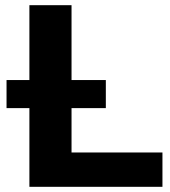

<svg xmlns="http://www.w3.org/2000/svg" viewBox="-20 -720 655 740"><path d="M93.3 0V-700H255.7V-132.3H606.1V0ZM5.2 -303.3V-411.5H387.9V-303.3Z"/></svg>

Font: Montserrat Thin
Style: Regular
Weight: 100
Designer: Julieta Ulanovsky
Foundry: Julieta Ulanovsky
Version: Version 9.000